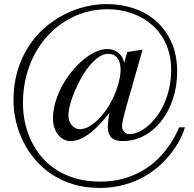

<svg xmlns="http://www.w3.org/2000/svg" viewBox="-20 -715 962 952"><path d="M550.3 -251.5Q568.8 -297.4 574.7 -334Q580.6 -370.6 575.4 -396Q570.3 -421.4 555.2 -434.8Q540 -448.2 517.1 -448.2Q492.7 -448.2 468.8 -431.4Q444.8 -414.6 422.9 -387.7Q400.9 -360.8 382.1 -327.1Q363.3 -293.5 349.1 -259.5Q335 -225.6 327.1 -195.1Q319.3 -164.6 319.3 -143.6Q319.3 -126 324.7 -112.8Q330.1 -99.6 338.4 -91.1Q346.7 -82.5 356.7 -78.4Q366.7 -74.2 375.5 -74.2Q399.4 -74.2 425.3 -89.8Q451.2 -105.5 474.6 -130.6Q498 -155.8 517.8 -187.5Q537.6 -219.2 550.3 -251.5ZM897 -83.5Q890.6 -60.5 875.5 -29.5Q860.4 1.5 835.9 34.7Q811.5 67.9 777.1 100.6Q742.7 133.3 697.8 159.2Q652.8 185.1 596.9 200.9Q541 216.8 473.6 216.8Q402.3 216.8 343.3 198.7Q284.2 180.7 236.8 149.4Q189.5 118.2 153.8 75.9Q118.2 33.7 94.5 -14.4Q70.8 -62.5 58.8 -114.7Q46.9 -167 46.9 -217.8Q46.9 -296.4 66.4 -362.3Q85.9 -428.2 119.4 -481.2Q152.8 -534.2 198 -574.2Q243.2 -614.3 294.7 -641.1Q346.2 -668 400.9 -681.4Q455.6 -694.8 508.8 -694.8Q580.6 -694.8 644 -673.3Q707.5 -651.9 755.1 -609.4Q802.7 -566.9 830.6 -504.4Q858.4 -441.9 858.4 -359.9Q858.4 -287.6 837.6 -224.9Q816.9 -162.1 780.5 -115.5Q744.1 -68.8 694.8 -42.2Q645.5 -15.6 588.9 -15.6Q557.1 -15.6 541 -26.1Q524.9 -36.6 519 -55.2Q513.2 -73.7 515.1 -99.1Q517.1 -124.5 522.5 -154.3Q504.4 -132.3 482.7 -107.9Q460.9 -83.5 436.5 -63Q412.1 -42.5 385.3 -29.1Q358.4 -15.6 330.1 -15.6Q313 -15.6 297.1 -23.2Q281.2 -30.8 269.3 -45.4Q257.3 -60.1 250 -80.8Q242.7 -101.6 242.7 -127.9Q242.7 -168 254.9 -209Q267.1 -250 287.6 -288.1Q308.1 -326.2 335.2 -359.6Q362.3 -393.1 392.1 -418Q421.9 -442.9 452.6 -457.3Q483.4 -471.7 510.7 -471.7Q534.2 -471.7 549.6 -464.1Q564.9 -456.5 574.7 -446Q584.5 -435.5 589.1 -423.8Q593.8 -412.1 595.7 -403.3L610.8 -457L687 -468.8L631.3 -273.4Q623 -245.6 615 -217Q606.9 -188.5 600.1 -163.3Q593.3 -138.2 589.1 -117.9Q585 -97.7 585 -86.4Q585 -83 586.7 -76.9Q588.4 -70.8 592.5 -64.7Q596.7 -58.6 604 -54.2Q611.3 -49.8 622.6 -49.8Q641.6 -49.8 664.6 -59.6Q687.5 -69.3 710.4 -88.1Q733.4 -106.9 754.6 -134.3Q775.9 -161.6 792.2 -197Q808.6 -232.4 818.6 -275.6Q828.6 -318.8 828.6 -369.1Q828.6 -439.5 803.7 -495.4Q778.8 -551.3 735.6 -589.8Q692.4 -628.4 634.8 -648.9Q577.1 -669.4 512.2 -669.4Q455.6 -669.4 402.8 -654.1Q350.1 -638.7 303.5 -609.9Q256.8 -581.1 218.3 -539.8Q179.7 -498.5 152.1 -446.8Q124.5 -395 109.1 -333.7Q93.8 -272.5 93.8 -204.1Q93.8 -154.8 104 -106.9Q114.3 -59.1 135.3 -15.6Q156.2 27.8 187.7 64.7Q219.2 101.6 261.7 128.4Q304.2 155.3 357.9 170.4Q411.6 185.5 476.6 185.5Q538.1 185.5 588.6 171.6Q639.2 157.7 679.4 135.3Q719.7 112.8 751 84Q782.2 55.2 805.2 25.1Q828.1 -4.9 843.5 -33.2Q858.9 -61.5 868.7 -83.5Z"/></svg>

Font: Doulos SIL Cyr
Style: Regular
Weight: 400
Designer: Walt Agee, Victor Gaultney, Peter Martin, Debbi Hosken, Becca Hirsbrunner
Foundry: SIL International
Version: Version 5.000